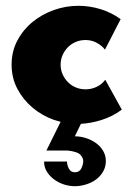

<svg xmlns="http://www.w3.org/2000/svg" viewBox="-20 -413 462 662"><path d="M189 7Q177 3 165 0Q124 -15 92 -42Q60 -69 40 -106.5Q20 -144 20 -190Q20 -236 40 -273.5Q60 -311 92.5 -337.5Q125 -364 166 -378.5Q207 -393 250 -393Q289 -393 326.5 -381.5Q364 -370 396 -347L342 -242Q330 -257 312.5 -266Q295 -275 275 -275Q257 -275 241.5 -268.5Q226 -262 214.5 -250.5Q203 -239 196 -223.5Q189 -208 189 -190Q189 -172 196 -156.5Q203 -141 214.5 -129.5Q226 -118 241.5 -111.5Q257 -105 275 -105Q295 -105 313 -113.5Q331 -122 343 -138L400 -35Q368 -11 329 1Q294 12 259 14L238 57Q257 57 276 63Q295 69 310.5 80Q326 91 335.5 107Q345 123 345 142Q345 162 335.5 178.5Q326 195 311 206Q296 217 276.5 223Q257 229 238 229Q219 229 200.5 223Q182 217 167 206Q152 195 142 179.5Q132 164 132 144H211Q211 156 217.5 168.5Q224 181 238 181Q254 181 260.5 167.5Q267 154 267 142Q267 132 257.5 121Q248 110 213 106H140Z"/></svg>

Font: CAT Rhythmus
Style: Regular
Weight: 400
Designer: Peter Wiegel nach alter Vorlage
Foundry: Peter Wiegel
Version: 1.000